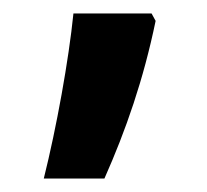

<svg xmlns="http://www.w3.org/2000/svg" viewBox="-20 -135 307 285"><path d="M205 -115H89C82 -46 64 54 45 130H135C167 58 193 -17 211 -104Z"/></svg>

Font: Noto Sans Sinhala UI Condensed SemiBold
Style: Regular
Weight: 600
Width: 3
Designer: Jelle Bosma - Monotype Design Team
Foundry: Monotype Imaging Inc.
Version: Version 2.006